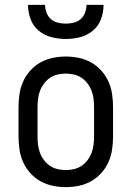

<svg xmlns="http://www.w3.org/2000/svg" viewBox="-20 -760 540 788"><path d="M250 8Q223 8 196.5 2.5Q170 -3 146.5 -16Q123 -29 104.5 -49.5Q86 -70 75 -94.5Q64 -119 60 -146Q56 -173 56 -200V-320Q56 -347 60 -374Q64 -401 75 -425.5Q86 -450 104.5 -470.5Q123 -491 146.5 -504Q170 -517 196.5 -522.5Q223 -528 250 -528Q277 -528 303.5 -522.5Q330 -517 353.5 -504Q377 -491 395.5 -470.5Q414 -450 425 -425.5Q436 -401 440 -374Q444 -347 444 -320V-200Q444 -173 440 -146Q436 -119 425 -94.5Q414 -70 395.5 -49.5Q377 -29 353.5 -16Q330 -3 303.5 2.5Q277 8 250 8ZM250 -62Q267 -62 284 -66Q301 -70 315 -79.5Q329 -89 339.5 -103Q350 -117 356 -133Q362 -149 364 -166Q366 -183 366 -200V-320Q366 -337 364 -354Q362 -371 356 -387Q350 -403 339.5 -417Q329 -431 315 -440.5Q301 -450 284 -454Q267 -458 250 -458Q233 -458 216 -454Q199 -450 185 -440.5Q171 -431 160.5 -417Q150 -403 144 -387Q138 -371 136 -354Q134 -337 134 -320V-200Q134 -183 136 -166Q138 -149 144 -133Q150 -117 160.5 -103Q171 -89 185 -79.5Q199 -70 216 -66Q233 -62 250 -62ZM250 -600Q220 -600 191 -607.5Q162 -615 139 -634Q116 -653 105.5 -681.5Q95 -710 95 -740H165Q165 -724 171 -708Q177 -692 189 -681.5Q201 -671 217.5 -667Q234 -663 250 -663Q266 -663 282.5 -667Q299 -671 311 -681.5Q323 -692 329 -708Q335 -724 335 -740H405Q405 -710 394.5 -681.5Q384 -653 361 -634Q338 -615 309 -607.5Q280 -600 250 -600Z"/></svg>

Font: Iosevka Fixed
Style: Regular
Weight: 400
Monospace: yes
Designer: Belleve Invis
Foundry: Belleve Invis
Version: Version 33.2.4